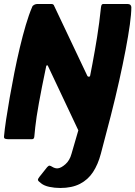

<svg xmlns="http://www.w3.org/2000/svg" viewBox="-21 -693 674 956"><path d="M633 -658Q633 -624 625.5 -570Q618 -516 604.5 -445Q591 -374 572.5 -291Q554 -208 530.5 -116Q507 -24 481 73Q467 126 442 164Q417 202 377 222.5Q337 243 279 243Q251 243 225 237.5Q199 232 184 220Q169 209 168 203.5Q167 198 175 188L214 139Q221 131 226.5 132Q232 133 238 137Q246 142 253.5 144Q261 146 268 145Q284 143 305 124.5Q326 106 335 73L369 -44L218 -364Q217 -368 213.5 -368Q210 -368 209 -363Q197 -306 188 -260.5Q179 -215 172.5 -178.5Q166 -142 161.5 -113Q157 -84 154.5 -59.5Q152 -35 150 -14Q149 0 139 0H19Q12 0 5 -2Q-2 -4 -1 -14Q2 -48 9.5 -98Q17 -148 27.5 -208Q38 -268 50.5 -331Q63 -394 77.5 -455Q92 -516 107.5 -568.5Q123 -621 139 -658Q141 -665 149 -669Q157 -673 163 -673H236Q246 -673 249 -663L414 -315Q416 -311 421.5 -311Q427 -311 428 -317Q434 -346 439.5 -376.5Q445 -407 451 -440Q457 -473 462.5 -508.5Q468 -544 473 -581Q478 -618 482 -658Q484 -673 492 -673H615Q631 -673 633 -658Z"/></svg>

Font: Glory Thin ExtraBold
Style: Italic
Weight: 800
Italic angle: -12°
Version: Version 1.011